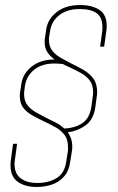

<svg xmlns="http://www.w3.org/2000/svg" viewBox="-20 -614 469 765"><path d="M126 131Q80 131 51 110.5Q22 90 22 46Q22 41 22 36Q22 31 23 26L32 -41H48L39 26Q38 30 38 33.5Q38 37 38 41Q38 78 62.5 96.5Q87 115 128 115Q175 115 206.5 95Q238 75 244 29L250 -9Q251 -14 251 -18.5Q251 -23 251 -27Q251 -58 237.5 -76Q224 -94 203 -106Q182 -118 158 -129Q131 -142 108.5 -154.5Q86 -167 72.5 -185Q59 -203 59 -230Q59 -234 59 -237.5Q59 -241 60 -245L65 -279Q71 -321 106.5 -349Q142 -377 198 -377Q180 -389 169 -405.5Q158 -422 158 -446Q158 -450 158 -454Q158 -458 159 -462L164 -496Q170 -538 206 -566Q242 -594 299 -594Q346 -594 375.5 -575Q405 -556 405 -512Q405 -508 405 -503Q405 -498 404 -493L395 -428H379L387 -487Q388 -492 388 -497.5Q388 -503 388 -507Q388 -545 365 -561.5Q342 -578 297 -578Q247 -578 215.5 -553Q184 -528 179 -487L176 -469Q175 -465 175 -462Q175 -459 175 -456Q175 -428 189.5 -410.5Q204 -393 225 -382Q246 -371 264 -361Q289 -349 312.5 -335.5Q336 -322 351.5 -301.5Q367 -281 367 -247Q367 -242 366.5 -236.5Q366 -231 365 -226L360 -188Q353 -138 321.5 -115Q290 -92 250 -87Q258 -76 263 -62Q268 -48 268 -29Q268 -25 267.5 -19.5Q267 -14 266 -9L260 29Q255 67 235 89.5Q215 112 186.5 121.5Q158 131 126 131ZM236 -102Q280 -104 308.5 -123.5Q337 -143 344 -188L349 -226Q350 -231 350.5 -236Q351 -241 351 -246Q351 -276 337.5 -293.5Q324 -311 302.5 -323Q281 -335 257 -346Q250 -349 243 -352.5Q236 -356 230 -359Q218 -360 211 -360.5Q204 -361 197 -361Q147 -361 116 -336Q85 -311 79 -270L77 -252Q76 -248 76 -245Q76 -242 76 -239Q76 -211 90.5 -193.5Q105 -176 126 -165Q147 -154 165 -144Q184 -135 202.5 -125.5Q221 -116 236 -102Z"/></svg>

Font: Alumni Sans Pinstripe
Style: Italic
Weight: 400
Italic angle: -8°
Designer: Robert E. Leuschke
Foundry: Robert E. Leuschke
Version: Version 1.010; ttfautohint (v1.8.4.7-5d5b)